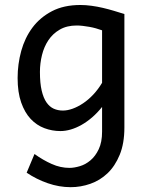

<svg xmlns="http://www.w3.org/2000/svg" viewBox="-20 -528 589 777"><path d="M393.1 -405.3Q381.3 -409.7 368.2 -413.3Q355 -417 341.3 -419.4Q327.6 -421.9 314.7 -423.3Q301.8 -424.8 290.5 -424.8Q250.5 -424.8 222.2 -408.4Q193.8 -392.1 176 -365.5Q158.2 -338.9 149.9 -305.2Q141.6 -271.5 141.6 -236.8Q141.6 -191.4 148.7 -161.4Q155.8 -131.3 168.2 -113.5Q180.7 -95.7 197.5 -88.1Q214.4 -80.6 234.4 -80.6Q252.9 -80.6 273.9 -88.1Q294.9 -95.7 316.2 -109.9Q337.4 -124 357.2 -145Q377 -166 393.1 -192.9ZM483.4 -12.2Q483.4 52.2 464.6 98.1Q445.8 144 415.3 173.1Q384.8 202.1 345.7 215.8Q306.6 229.5 266.1 229.5Q219.2 229.5 173.1 213.4Q127 197.3 87.9 170.9L119.6 95.2Q154.3 120.1 189.5 135.7Q224.6 151.4 261.2 151.4Q280.3 151.4 303.2 144.5Q326.2 137.7 346.2 120.8Q366.2 104 379.6 75.7Q393.1 47.4 393.1 4.9V-95.2Q374 -71.3 352.8 -53Q331.5 -34.7 309.8 -22.5Q288.1 -10.3 266.4 -3.9Q244.6 2.4 224.6 2.4Q190.9 2.4 159.7 -9.3Q128.4 -21 104.2 -46.6Q80.1 -72.3 65.7 -113.3Q51.3 -154.3 51.3 -212.4Q51.3 -268.6 65.9 -321.8Q80.6 -375 111.3 -416.3Q142.1 -457.5 190.2 -482.7Q238.3 -507.8 305.2 -507.8Q327.1 -507.8 350.3 -504.6Q373.5 -501.5 396.5 -496.1Q419.4 -490.7 441.4 -484.1Q463.4 -477.5 483.4 -471.2Z"/></svg>

Font: Andika New Basic
Style: Regular
Weight: 400
Designer: Victor Gaultney, Annie Olsen, Julie Remington, Don Collingsworth, Eric Hays
Foundry: SIL International
Version: Version 5.500